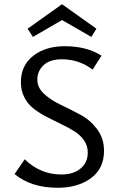

<svg xmlns="http://www.w3.org/2000/svg" viewBox="-20 -883 562 910"><path d="M274 -788 136 -708 111 -747 274 -863 437 -747 413 -708ZM157 -506Q157 -467 189.5 -437.5Q222 -408 268.5 -386Q315 -364 361.5 -339Q408 -314 440.5 -270.5Q473 -227 473 -168Q473 -84 411 -38.5Q349 7 253 7Q128 7 49 -58L97 -128Q172 -56 270 -56Q328 -56 362 -84.5Q396 -113 396 -160Q396 -192 378.5 -217.5Q361 -243 333 -260.5Q305 -278 271.5 -294Q238 -310 204 -327.5Q170 -345 142 -366Q114 -387 96.5 -419.5Q79 -452 79 -493Q79 -573 137.5 -618.5Q196 -664 287 -664Q391 -664 461 -619L419 -553Q355 -602 273 -602Q216 -602 186.5 -574Q157 -546 157 -506Z"/></svg>

Font: EauTestInfant Medium
Style: Regular
Weight: 500
Designer: Christian Thalmann (Catharsis Fonts)
Version: Version 0.001;PS 000.001;hotconv 1.0.88;makeotf.lib2.5.64775